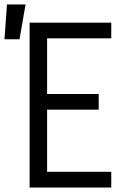

<svg xmlns="http://www.w3.org/2000/svg" viewBox="-60 -836 580 856"><path d="M72 0V-735H436V-665H150V-417H380V-347H150V-70H436V0ZM-40 -661 -29 -816H54L27 -661Z"/></svg>

Font: Iosevka NFM
Style: Regular
Weight: 400
Monospace: yes
Designer: Belleve Invis
Foundry: Belleve Invis
Version: Version 29.0.4; ttfautohint (v1.8.4);Nerd Fonts 3.3.0